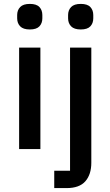

<svg xmlns="http://www.w3.org/2000/svg" viewBox="-20 -764 566 984"><path d="M133 -613Q99 -613 83.5 -629Q68 -645 68 -670V-687Q68 -712 83.5 -728Q99 -744 133 -744Q167 -744 182 -728Q197 -712 197 -687V-670Q197 -645 182 -629Q167 -613 133 -613ZM78 -520H187V0H78ZM339 -520H448V70Q448 130 417.5 165Q387 200 321 200H258V111H339ZM394 -613Q360 -613 344.5 -629Q329 -645 329 -670V-687Q329 -712 344.5 -728Q360 -744 394 -744Q428 -744 443 -728Q458 -712 458 -687V-670Q458 -645 443 -629Q428 -613 394 -613Z"/></svg>

Font: IBM Plex Sans Hebrew Medium
Style: Regular
Weight: 500
Designer: Mike Abbink, Paul van der Laan, Pieter van Rosmalen, Yanek Iontef
Foundry: Bold Monday
Version: Version 1.2